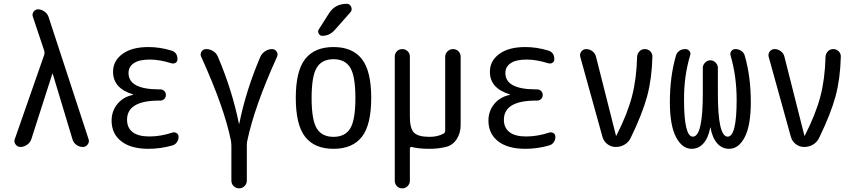

<svg xmlns="http://www.w3.org/2000/svg" viewBox="-20 -780 4540 1019"><path d="M87.9 0Q72.3 0 62.5 -13.7Q52.7 -27.3 58.6 -42L214.8 -489.3Q217.8 -500 214.8 -510.7L154.3 -691.4Q149.4 -705.1 158.2 -717.8Q167 -730.5 181.6 -730.5Q199.2 -730.5 215.3 -719.2Q231.4 -708 237.3 -691.4L450.2 -41Q455.1 -26.4 445.3 -13.2Q435.5 0 419.9 0Q400.4 0 384.8 -11.7Q369.1 -23.4 364.3 -42L259.8 -388.7Q259.8 -389.6 258.8 -389.6Q257.8 -389.6 257.8 -388.7L146.5 -42Q140.6 -23.4 123.5 -11.7Q106.4 0 87.9 0Z M685.5 -276.4Q686.5 -276.4 686.5 -278.3Q686.5 -279.3 685.5 -279.3Q579.1 -311.5 580.1 -400.4Q580.1 -457 629.9 -493.7Q679.7 -530.3 767.6 -530.3Q829.1 -530.3 889.6 -511.7Q921.9 -502 921.9 -465.8Q921.9 -453.1 912.1 -446.8Q902.3 -440.4 889.6 -444.3Q826.2 -463.9 775.4 -463.9Q718.8 -463.9 690.4 -444.8Q662.1 -425.8 662.1 -392.6Q662.1 -305.7 824.2 -305.7H830.1Q842.8 -305.7 851.6 -297.4Q860.4 -289.1 860.4 -275.9Q860.4 -262.7 851.6 -254.4Q842.8 -246.1 830.1 -246.1H824.2Q654.3 -246.1 654.3 -144.5Q654.3 -101.6 684.1 -78.6Q713.9 -55.7 772.5 -55.7Q832 -55.7 894.5 -76.2Q906.2 -80.1 917 -73.7Q927.7 -67.4 927.7 -53.7Q927.7 -38.1 918.5 -24.9Q909.2 -11.7 893.6 -7.8Q832 9.8 767.6 9.8Q674.8 9.8 623.5 -30.3Q572.3 -70.3 572.3 -139.6Q572.3 -190.4 603 -228Q633.8 -265.6 685.5 -276.4Z M1206.1 -31.2Q1170.9 -208 1047.9 -478.5Q1041 -492.2 1049.3 -505.9Q1057.6 -519.5 1074.2 -519.5Q1093.8 -519.5 1111.3 -508.8Q1128.9 -498 1136.7 -478.5Q1211.9 -301.8 1248 -124Q1248 -123 1249 -123Q1250 -123 1250 -124Q1285.2 -299.8 1361.3 -477.5Q1369.1 -496.1 1386.7 -507.8Q1404.3 -519.5 1423.8 -519.5Q1439.5 -519.5 1448.2 -506.3Q1457 -493.2 1450.2 -478.5Q1330.1 -213.9 1292 -31.2Q1290 -24.4 1290 -8.8V178.7Q1290 195.3 1277.8 207.5Q1265.6 219.7 1249 219.7Q1232.4 219.7 1220.2 208Q1208 196.3 1208 178.7V-8.8Q1208 -17.6 1206.1 -31.2Z M1838.9 -420.9Q1811.5 -465.8 1750 -465.8Q1688.5 -465.8 1661.1 -420.9Q1633.8 -376 1633.8 -259.8Q1633.8 -143.6 1661.1 -98.6Q1688.5 -53.7 1750 -53.7Q1811.5 -53.7 1838.9 -98.6Q1866.2 -143.6 1866.2 -259.8Q1866.2 -376 1838.9 -420.9ZM1900.4 -53.7Q1850.6 9.8 1750 9.8Q1649.4 9.8 1599.6 -53.7Q1549.8 -117.2 1549.8 -260.3Q1549.8 -403.3 1599.6 -466.8Q1649.4 -530.3 1750 -530.3Q1850.6 -530.3 1900.4 -466.8Q1950.2 -403.3 1950.2 -260.3Q1950.2 -117.2 1900.4 -53.7ZM1726.6 -710Q1758.8 -759.8 1820.3 -759.8Q1836.9 -759.8 1843.8 -743.7Q1850.6 -727.5 1839.8 -714.8L1755.9 -620.1Q1728.5 -589.8 1690.4 -589.8Q1677.7 -589.8 1671.4 -602.1Q1665 -614.3 1671.9 -624Z M2075.2 179.7V-480.5Q2075.2 -496.1 2086.4 -507.8Q2097.7 -519.5 2114.7 -519.5Q2131.8 -519.5 2143.6 -507.8Q2155.3 -496.1 2155.3 -480.5V-160.2Q2155.3 -98.6 2177.2 -76.2Q2199.2 -53.7 2259.8 -53.7Q2301.8 -53.7 2333 -70.3Q2342.8 -75.2 2342.8 -86.9V-478.5Q2342.8 -495.1 2355 -507.3Q2367.2 -519.5 2384.3 -519.5Q2401.4 -519.5 2413.1 -507.8Q2424.8 -496.1 2424.8 -478.5V-115.2Q2424.8 -74.2 2403.8 -41.5Q2382.8 -8.8 2345.7 0Q2305.7 9.8 2259.8 9.8Q2201.2 9.8 2165 0Q2161.1 -1 2158.2 2Q2155.3 4.9 2155.3 8.8V179.7Q2155.3 195.3 2143.6 207.5Q2131.8 219.7 2114.7 219.7Q2097.7 219.7 2086.4 208Q2075.2 196.3 2075.2 179.7Z M2685.5 -276.4Q2686.5 -276.4 2686.5 -278.3Q2686.5 -279.3 2685.5 -279.3Q2579.1 -311.5 2580.1 -400.4Q2580.1 -457 2629.9 -493.7Q2679.7 -530.3 2767.6 -530.3Q2829.1 -530.3 2889.6 -511.7Q2921.9 -502 2921.9 -465.8Q2921.9 -453.1 2912.1 -446.8Q2902.3 -440.4 2889.6 -444.3Q2826.2 -463.9 2775.4 -463.9Q2718.8 -463.9 2690.4 -444.8Q2662.1 -425.8 2662.1 -392.6Q2662.1 -305.7 2824.2 -305.7H2830.1Q2842.8 -305.7 2851.6 -297.4Q2860.4 -289.1 2860.4 -275.9Q2860.4 -262.7 2851.6 -254.4Q2842.8 -246.1 2830.1 -246.1H2824.2Q2654.3 -246.1 2654.3 -144.5Q2654.3 -101.6 2684.1 -78.6Q2713.9 -55.7 2772.5 -55.7Q2832 -55.7 2894.5 -76.2Q2906.2 -80.1 2917 -73.7Q2927.7 -67.4 2927.7 -53.7Q2927.7 -38.1 2918.5 -24.9Q2909.2 -11.7 2893.6 -7.8Q2832 9.8 2767.6 9.8Q2674.8 9.8 2623.5 -30.3Q2572.3 -70.3 2572.3 -139.6Q2572.3 -190.4 2603 -228Q2633.8 -265.6 2685.5 -276.4Z M3177.7 -52.7 3059.6 -478.5Q3055.7 -494.1 3065.4 -506.8Q3075.2 -519.5 3090.8 -519.5Q3109.4 -519.5 3124.5 -507.8Q3139.6 -496.1 3143.6 -477.5L3249 -60.5Q3249 -59.6 3250 -59.6Q3252 -59.6 3252 -61.5Q3309.6 -174.8 3334 -268.1Q3358.4 -361.3 3361.3 -478.5Q3362.3 -495.1 3373.5 -507.3Q3384.8 -519.5 3402.3 -519.5Q3419.9 -519.5 3431.6 -507.3Q3443.4 -495.1 3442.4 -477.5Q3439.5 -362.3 3414.6 -269.5Q3389.6 -176.8 3328.1 -49.8Q3317.4 -26.4 3295.9 -13.2Q3274.4 0 3248 0Q3223.6 0 3204.1 -14.6Q3184.6 -29.3 3177.7 -52.7Z M3650.4 9.8Q3600.6 9.8 3567.9 -52.2Q3535.2 -114.3 3535.2 -238.3Q3535.2 -374 3567.4 -484.4Q3571.3 -500 3585 -509.8Q3598.6 -519.5 3617.2 -519.5Q3630.9 -519.5 3639.2 -508.8Q3647.5 -498 3642.6 -485.4Q3609.4 -375 3610.4 -250Q3610.4 -54.7 3657.2 -54.7Q3710 -54.7 3710 -282.2V-419.9Q3710 -435.5 3722.2 -447.8Q3734.4 -460 3750 -460Q3765.6 -460 3777.8 -447.8Q3790 -435.5 3790 -419.9V-282.2Q3790 -55.7 3841.8 -54.7Q3889.6 -54.7 3889.6 -250Q3889.6 -375 3857.4 -485.4Q3853.5 -498 3861.3 -508.8Q3869.1 -519.5 3882.8 -519.5Q3900.4 -519.5 3914.6 -509.8Q3928.7 -500 3932.6 -484.4Q3964.8 -374 3964.8 -238.3Q3964.8 -114.3 3932.6 -52.2Q3900.4 9.8 3849.6 9.8Q3812.5 9.8 3786.6 -19Q3760.7 -47.9 3751 -101.6Q3751 -103.5 3750 -103.5Q3749 -103.5 3749 -101.6Q3739.3 -47.9 3713.4 -19Q3687.5 9.8 3650.4 9.8Z M4177.7 -52.7 4059.6 -478.5Q4055.7 -494.1 4065.4 -506.8Q4075.2 -519.5 4090.8 -519.5Q4109.4 -519.5 4124.5 -507.8Q4139.6 -496.1 4143.6 -477.5L4249 -60.5Q4249 -59.6 4250 -59.6Q4252 -59.6 4252 -61.5Q4309.6 -174.8 4334 -268.1Q4358.4 -361.3 4361.3 -478.5Q4362.3 -495.1 4373.5 -507.3Q4384.8 -519.5 4402.3 -519.5Q4419.9 -519.5 4431.6 -507.3Q4443.4 -495.1 4442.4 -477.5Q4439.5 -362.3 4414.6 -269.5Q4389.6 -176.8 4328.1 -49.8Q4317.4 -26.4 4295.9 -13.2Q4274.4 0 4248 0Q4223.6 0 4204.1 -14.6Q4184.6 -29.3 4177.7 -52.7Z"/></svg>

Font: Rounded-X Mgen+ 1mn regular
Style: Regular
Weight: 400
Designer: [Source Han Sans]
Ryoko NISHIZUKA  (kana & ideographs); Paul D. Hunt (Latin, Greek & Cyrillic); Wenlong ZHANG  (bopomofo
Version: Version 1.059.20150602